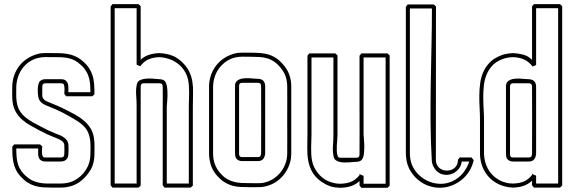

<svg xmlns="http://www.w3.org/2000/svg" viewBox="-20 -896 2773 927"><path d="M58.6 -478Q58.6 -460 58.3 -441.7Q58.1 -423.3 60.5 -404.8Q64 -379.4 75.2 -361.3Q86.4 -343.3 103 -329.6Q119.6 -315.9 139.6 -304.9Q159.7 -293.9 180.2 -283.2Q196.3 -274.4 212.9 -266.6Q229.5 -258.8 246.6 -252Q254.9 -248.5 264.4 -245.1Q273.9 -241.7 282.5 -236.6Q291 -231.4 297.9 -224.6Q304.7 -217.8 308.1 -208Q310.1 -202.1 310.5 -193.8Q311 -185.5 311 -177Q311 -168.5 310.5 -161.6Q310.1 -154.8 310.1 -151.9Q310.1 -135.3 300 -125.7Q290 -116.2 273.4 -116.2H198.7Q191.9 -116.2 185.5 -118.2Q179.2 -120.1 173.8 -125Q168.9 -129.9 166.7 -137Q164.6 -144 164.1 -151.4Q163.6 -158.7 164.1 -166Q164.6 -173.3 164.6 -179.2H58.6Q58.6 -156.2 60.3 -136.7Q62 -117.2 68.1 -99.6Q74.2 -82 85.7 -66.7Q97.2 -51.3 116.7 -36.6Q130.4 -26.4 144.5 -21Q158.7 -15.6 173.6 -12.9Q188.5 -10.3 204.1 -10Q219.7 -9.8 235.8 -9.8Q254.4 -9.8 272.5 -9.8Q290.5 -9.8 308.6 -13.7Q325.7 -17.1 341.6 -25.9Q357.4 -34.7 370.6 -47.1Q383.8 -59.6 393.8 -74.7Q403.8 -89.8 409.2 -106Q416.5 -129.4 416.5 -153.3Q417 -170.4 417 -188.7Q417 -207 414.6 -224.1Q409.2 -256.8 393.3 -276.9Q377.4 -296.9 349.6 -314Q333.5 -323.7 317.1 -333.3Q300.8 -342.8 283.7 -351.6Q267.6 -359.9 252 -366.7Q236.3 -373.5 219.2 -380.4Q211.4 -383.3 202.9 -387Q194.3 -390.6 187 -395.5Q179.7 -400.4 174.1 -407Q168.5 -413.6 166 -422.9Q164.6 -428.2 163.3 -439.9Q162.1 -451.7 162.4 -464.4Q162.6 -477.1 165.3 -488.5Q168 -500 173.8 -504.9Q184.6 -513.7 198.7 -513.7H273.4Q288.6 -513.7 296.1 -508.1Q303.7 -502.4 306.9 -493.7Q310.1 -484.9 310.1 -473.6Q310.1 -462.4 310.1 -450.7H416.5Q416.5 -474.1 414.6 -493.9Q412.6 -513.7 406.2 -531Q399.9 -548.3 387.9 -564Q376 -579.6 356.4 -594.2Q343.3 -604.5 328.6 -609.9Q314 -615.2 298.6 -617.4Q283.2 -619.6 267.6 -619.9Q252 -620.1 235.8 -620.1Q218.8 -620.1 200.9 -620.4Q183.1 -620.6 166 -616.7Q141.1 -610.8 121.6 -597.7Q102.1 -584.5 88.4 -565.9Q74.7 -547.4 67.1 -524.9Q59.6 -502.4 58.6 -478ZM39.1 -479.5Q40 -507.8 48.8 -532.7Q57.6 -557.6 73 -577.6Q88.4 -597.7 110.4 -612.3Q132.3 -627 159.7 -634.8Q177.7 -640.1 197.8 -639.9Q217.8 -639.6 235.8 -639.6Q253.4 -639.6 270.8 -639.2Q288.1 -638.7 304.9 -635.7Q321.8 -632.8 337.6 -626.7Q353.5 -620.6 368.2 -609.9Q391.6 -592.3 405 -574Q418.5 -555.7 425.5 -535.2Q432.6 -514.6 434.3 -491.5Q436 -468.3 436 -440.9Q433.6 -438.5 430.9 -436Q428.2 -433.6 425.3 -431.2H299.3Q296.9 -434.1 294.9 -437Q293 -439.9 290.5 -442.4Q290.5 -445.8 291 -452.1Q291.5 -458.5 291.5 -465.6Q291.5 -472.7 290.5 -479.5Q289.6 -486.3 286.6 -490.7Q281.2 -494.1 273.4 -494.1H199.2Q184.1 -494.1 184.1 -478V-434.1Q184.1 -426.8 188 -421.4Q194.8 -411.6 204.8 -407.2Q214.8 -402.8 225.6 -398.4Q243.2 -391.6 259.5 -384.3Q275.9 -377 293 -368.7Q316.4 -356.9 340.3 -344Q364.3 -331.1 384 -314.5Q403.8 -297.9 417.2 -276.4Q430.7 -254.9 434.1 -225.6Q436.5 -207 436.3 -188.7Q436 -170.4 436 -151.9Q436 -132.3 431.9 -113.3Q427.7 -94.2 418 -77.1Q400.9 -47.4 373.8 -24.7Q346.7 -2 312.5 5.4Q293.5 9.8 274.4 9.8Q255.4 9.8 235.8 9.8Q210.4 9.8 189.2 8.5Q168 7.3 149.2 1.7Q130.4 -3.9 113 -14.9Q95.7 -25.9 77.6 -45.9Q64 -61 56.2 -77.9Q48.3 -94.7 44.7 -112.5Q41 -130.4 40 -149.2Q39.1 -168 39.1 -187.5Q41.5 -189.9 43.5 -192.9Q45.4 -195.8 47.9 -198.7H173.3Q176.3 -196.3 179 -193.8Q181.6 -191.4 184.1 -189Q184.1 -187 183.3 -180.2Q182.6 -173.3 182.6 -165.3Q182.6 -157.2 183.6 -149.9Q184.6 -142.6 188 -139.2Q189.9 -136.7 193.4 -136.2Q196.8 -135.7 199.2 -135.7H273.4Q283.2 -135.7 286.9 -139.9Q290.5 -144 290.5 -153.3Q291.5 -173.8 290.5 -193.8Q290.5 -200.7 288.1 -204.6Q285.2 -210.9 279.3 -215.3Q273.4 -219.7 266.8 -223.1Q260.3 -226.6 253.2 -229Q246.1 -231.4 240.2 -233.9Q222.7 -240.7 205.3 -248.8Q188 -256.8 170.9 -266.1Q147.9 -278.3 126.2 -290.5Q104.5 -302.7 86.9 -318.4Q69.3 -334 57.1 -354.2Q44.9 -374.5 41 -402.8Q38.6 -420.9 38.8 -439.7Q39.1 -458.5 39.1 -476.6Z M900.4 9.8H774.4Q772 6.8 770 3.9Q768.1 1 765.6 -1.5V-383.3Q765.6 -406.7 765.9 -429.7Q766.1 -452.6 765.6 -476.1Q765.6 -480.5 764.9 -483.6Q764.2 -486.8 761.7 -490.7Q756.3 -494.1 748.5 -494.1H674.3Q659.2 -494.1 659.2 -478V0Q656.7 2.4 654.1 4.9Q651.4 7.3 648.4 9.8H522.9Q520.5 6.8 518.6 3.9Q516.6 1 514.2 -1.5V-864.7Q516.6 -867.2 518.6 -870.1Q520.5 -873 522.9 -876H648.4Q651.4 -873.5 654.1 -871.1Q656.7 -868.7 659.2 -866.2V-607.9Q678.2 -625 700.9 -631.8Q723.6 -638.7 748.5 -639.6Q764.6 -638.7 779.5 -636.2Q794.4 -633.8 810.1 -627.9Q821.8 -624 832.3 -617.2Q842.8 -610.4 852.5 -602.1Q879.4 -578.6 891.8 -554Q904.3 -529.3 908.7 -502.2Q913.1 -475.1 912.1 -445.3Q911.1 -415.5 911.1 -381.8V0ZM785.2 -9.8H891.6V-383.3Q891.6 -396 892.3 -412.4Q893.1 -428.7 893.1 -446Q893.1 -463.4 892.1 -480.7Q891.1 -498 887.7 -512.7Q881.8 -537.1 868.7 -556.6Q855.5 -576.2 836.7 -590.1Q817.9 -604 795.2 -611.6Q772.5 -619.1 748.5 -620.1Q720.2 -619.1 697.3 -609.4Q674.3 -599.6 657.2 -576.2L639.6 -583.5V-856.4H533.7V-9.8H639.6V-383.3Q639.6 -409.7 637.5 -436.3Q635.3 -462.9 640.6 -488.8Q644 -504.4 658.9 -510.3Q673.8 -516.1 691.7 -516.8Q709.5 -517.6 725.8 -515.6Q742.2 -513.7 748.5 -513.7Q756.8 -513.7 765.4 -511Q773.9 -508.3 778.8 -500.5Q783.2 -493.2 785.4 -481.9Q787.6 -470.7 788.3 -457.8Q789.1 -444.8 788.6 -431.9Q788.1 -418.9 787.4 -408.2Q786.6 -397.5 785.9 -390.1Q785.2 -382.8 785.2 -381.8Z M989.3 -481.4Q990.2 -509.8 999 -534.4Q1007.8 -559.1 1023.4 -579.3Q1039.1 -599.6 1060.8 -614.3Q1082.5 -628.9 1109.9 -636.7Q1127.9 -642.1 1147.9 -641.8Q1168 -641.6 1186 -641.6Q1213.9 -641.6 1237.1 -639.9Q1260.3 -638.2 1280.5 -631.3Q1300.8 -624.5 1319.1 -611.1Q1337.4 -597.7 1355.5 -574.2Q1371.1 -553.7 1378.7 -529.5Q1386.2 -505.4 1386.2 -480V-153.8Q1386.2 -127.9 1377.9 -103.5Q1369.6 -79.1 1355 -58.6Q1340.3 -38.1 1319.6 -22.7Q1298.8 -7.3 1273.9 0.5Q1252.9 7.3 1230.5 7.6Q1208 7.8 1186 7.8Q1160.6 7.8 1139.4 6.6Q1118.2 5.4 1099.4 -0.2Q1080.6 -5.9 1063.2 -16.8Q1045.9 -27.8 1027.8 -47.9Q1007.8 -70.3 998.5 -98.1Q989.3 -126 989.3 -155.3ZM1008.8 -153.8Q1008.8 -127.9 1017.1 -104.5Q1025.4 -81.1 1042.5 -61Q1057.6 -43.5 1073.7 -33.4Q1089.8 -23.4 1107.7 -18.6Q1125.5 -13.7 1145 -12.7Q1164.6 -11.7 1186 -11.7Q1206.1 -11.7 1227.3 -11.5Q1248.5 -11.2 1267.6 -17.6Q1290 -24.9 1308.3 -38.8Q1326.7 -52.7 1339.6 -70.8Q1352.5 -88.9 1359.6 -110.4Q1366.7 -131.8 1366.7 -155.3Q1367.2 -196.3 1366.9 -236.6Q1366.7 -276.9 1366.7 -317.9Q1366.7 -357.9 1366.9 -397.9Q1367.2 -438 1366.7 -478Q1366.7 -501 1360.4 -522.5Q1354 -543.9 1339.8 -562.5Q1323.7 -584 1307.1 -595.9Q1290.5 -607.9 1272 -613.8Q1253.4 -619.6 1232.4 -620.8Q1211.4 -622.1 1186 -622.1Q1168.9 -622.1 1151.1 -622.3Q1133.3 -622.6 1116.2 -618.7Q1091.8 -612.8 1072.3 -599.4Q1052.7 -585.9 1038.8 -567.6Q1024.9 -549.3 1017.3 -526.6Q1009.8 -503.9 1008.8 -480ZM1260.3 -153.8Q1258.3 -137.2 1250 -127.7Q1241.7 -118.2 1223.6 -118.2H1148.9Q1140.6 -118.2 1132.3 -121.6Q1124 -125 1119.6 -132.3Q1116.7 -137.7 1115.7 -143.6Q1114.7 -149.4 1114.7 -155.3V-481.4Q1114.7 -494.6 1121.1 -502.2Q1127.4 -509.8 1137.5 -513.4Q1147.5 -517.1 1159.9 -518.1Q1172.4 -519 1184.3 -518.3Q1196.3 -517.6 1206.8 -516.6Q1217.3 -515.6 1223.6 -515.6Q1231 -515.6 1238.8 -513.4Q1246.6 -511.2 1252 -505.4Q1256.3 -500 1258.3 -493.4Q1260.3 -486.8 1260.3 -480ZM1240.7 -155.3Q1240.7 -236.8 1241 -316.9Q1241.2 -397 1240.7 -478Q1240.7 -482.4 1240 -485.6Q1239.3 -488.8 1236.8 -492.7Q1231.4 -496.1 1223.6 -496.1H1149.4Q1146.5 -496.1 1142.6 -495.4Q1138.7 -494.6 1136.7 -491.2Q1135.3 -488.8 1134.8 -485.8Q1134.3 -482.9 1134.3 -480V-153.8Q1134.3 -151.4 1134.8 -148.2Q1135.3 -145 1136.7 -142.6Q1139.2 -139.2 1142.6 -138.4Q1146 -137.7 1149.4 -137.7H1223.6Q1233.9 -137.7 1236.8 -141.8Q1239.7 -146 1240.7 -155.3Z M1473.1 -638.2H1598.6Q1601.6 -635.7 1604.2 -633.3Q1606.9 -630.9 1609.4 -628.4V-245.6Q1609.4 -232.9 1608.2 -220Q1606.9 -207 1606.2 -194.1Q1605.5 -181.2 1606 -168.5Q1606.4 -155.8 1609.9 -143.6Q1611.8 -138.2 1615.5 -136.2Q1619.1 -134.3 1624.5 -134.3H1698.7Q1704.1 -134.3 1708 -135.5Q1711.9 -136.7 1714.4 -141.6Q1715.3 -143.6 1715.6 -146.7Q1715.8 -149.9 1715.8 -151.9Q1716.3 -211.9 1716.1 -271.2Q1715.8 -330.6 1715.8 -390.6V-627Q1718.3 -629.4 1720.2 -632.3Q1722.2 -635.3 1724.6 -638.2H1850.6Q1853.5 -635.7 1856.2 -633.3Q1858.9 -630.9 1861.3 -628.4V1Q1858.9 3.4 1856.2 5.9Q1853.5 8.3 1850.6 10.7H1724.6Q1722.2 7.8 1720.2 4.9Q1718.3 2 1715.8 -0.5V-22Q1697.3 -4.9 1675.3 2.4Q1653.3 9.8 1624 10.7Q1611.3 10.3 1598.6 8.8Q1585.9 7.3 1573.7 2.9Q1561 -1.5 1550.8 -7.1Q1540.5 -12.7 1529.8 -20Q1500.5 -41.5 1486.6 -67.4Q1472.7 -93.3 1467.8 -122.3Q1462.9 -151.4 1463.6 -182.9Q1464.4 -214.4 1464.4 -247.1V-627ZM1483.9 -618.7V-245.6Q1483.9 -233.4 1483.2 -217.3Q1482.4 -201.2 1482.2 -183.8Q1481.9 -166.5 1482.9 -149.2Q1483.9 -131.8 1487.3 -117.2Q1490.2 -102.5 1497.1 -88.6Q1503.9 -74.7 1513.4 -62.3Q1522.9 -49.8 1535.2 -39.6Q1547.4 -29.3 1561 -22.9Q1581.5 -13.7 1603 -10.3Q1605.5 -9.8 1609.1 -9.5Q1612.8 -9.3 1616.2 -9.3Q1620.1 -8.8 1624 -8.8Q1654.3 -9.8 1675.5 -18.6Q1696.8 -27.3 1715.8 -50.3V-56.6Q1717.8 -54.7 1719.2 -53.7Q1723.1 -51.8 1727.3 -50.3Q1731.4 -48.8 1735.4 -46.9V-8.8H1841.8V-618.7H1735.4V-245.6Q1735.4 -243.7 1736.8 -229.2Q1738.3 -214.8 1738.8 -195.8Q1739.3 -176.8 1737.5 -157.7Q1735.8 -138.7 1729 -127.9Q1724.1 -120.1 1715.6 -117.4Q1707 -114.7 1698.7 -114.7Q1694.3 -114.7 1685.3 -113.8Q1676.3 -112.8 1665 -112.1Q1653.8 -111.3 1641.6 -111.6Q1629.4 -111.8 1618.9 -114.5Q1608.4 -117.2 1600.6 -123Q1592.8 -128.9 1590.8 -139.6Q1585.4 -166 1587.6 -193.1Q1589.8 -220.2 1589.8 -247.1V-618.7Z M2190.9 -124.5Q2193.4 -127 2195.3 -129.9Q2197.3 -132.8 2199.7 -135.7H2256.8L2267.1 -122.6Q2260.3 -92.3 2244.4 -67.6Q2228.5 -43 2206.5 -25.9Q2184.6 -8.8 2158.4 0.7Q2132.3 10.3 2104.5 10.5Q2076.7 10.7 2049.1 1.2Q2021.5 -8.3 1997.1 -28.8Q1984.9 -39.1 1974.6 -52.2Q1964.4 -65.4 1956.5 -79.6Q1947.3 -97.7 1943.4 -117.7Q1939.5 -137.7 1939.5 -157.7V-863.3Q1941.9 -865.7 1943.8 -868.7Q1945.8 -871.6 1948.2 -874.5H2074.2Q2077.1 -872.1 2079.8 -869.6Q2082.5 -867.2 2085 -864.7Q2085 -678.7 2084.7 -494.9Q2084.5 -311 2084.5 -125Q2084.5 -107.4 2092.3 -95.7Q2100.1 -84 2112.1 -78.1Q2124 -72.3 2137.7 -72.3Q2151.4 -72.3 2163.3 -77.9Q2175.3 -83.5 2183.1 -95Q2190.9 -106.4 2190.9 -123.5ZM2209.5 -116.2Q2206.5 -93.3 2191.7 -77.1Q2176.8 -61 2157 -54.9Q2137.2 -48.8 2116.2 -54.2Q2095.2 -59.6 2080.6 -79.1Q2074.2 -87.9 2070.1 -97.4Q2065.9 -106.9 2064.9 -118.2Q2059.6 -210 2058.8 -302Q2058.1 -394 2059.6 -486.3Q2061 -578.6 2063.2 -670.7Q2065.4 -762.7 2065.4 -855H1959V-156.2Q1959 -139.2 1962.4 -121.8Q1965.8 -104.5 1974.1 -88.9Q1987.3 -64 2008.8 -45.7Q2030.3 -27.3 2055.9 -17.8Q2081.5 -8.3 2109.6 -8.5Q2137.7 -8.8 2164.1 -21Q2194.8 -35.2 2215.1 -60.1Q2235.4 -85 2245.6 -116.2Z M2297.4 -316.4Q2297.4 -344.2 2295.7 -374.3Q2293.9 -404.3 2294.2 -434.6Q2294.4 -464.8 2298.3 -493.9Q2302.2 -522.9 2313.2 -548.1Q2324.2 -573.2 2344 -593.8Q2363.8 -614.3 2396 -627.4Q2411.1 -633.8 2426.3 -636.2Q2441.4 -638.7 2457 -639.6Q2481.9 -638.7 2506.3 -632.1Q2530.8 -625.5 2548.8 -606.9V-864.7Q2551.3 -867.2 2553.2 -870.1Q2555.2 -873 2557.6 -876H2683.6Q2686.5 -873.5 2689.2 -871.1Q2691.9 -868.7 2694.3 -866.2V0Q2691.9 2.4 2689.2 4.9Q2686.5 7.3 2683.6 9.8H2557.6Q2555.2 6.8 2553.2 3.9Q2551.3 1 2548.8 -1.5V-23.4Q2529.8 -6.3 2508.1 1.2Q2486.3 8.8 2457 9.8Q2422.4 8.3 2393.8 -3.9Q2365.2 -16.1 2344.2 -37.1Q2323.2 -58.1 2311 -86.9Q2298.8 -115.7 2297.4 -150.4ZM2316.9 -151.9Q2318.4 -113.8 2335.2 -82Q2352.1 -50.3 2384.8 -29.8Q2396.5 -22.5 2409.4 -18.1Q2422.4 -13.7 2436 -11.2Q2438.5 -10.7 2442.1 -10.5Q2445.8 -10.3 2449.2 -10.3Q2453.1 -9.8 2457 -9.8Q2487.3 -10.7 2508.8 -19.5Q2530.3 -28.3 2548.8 -51.3V-57.6Q2550.8 -55.7 2552.2 -54.7Q2556.2 -52.7 2560.3 -51.3Q2564.5 -49.8 2568.4 -47.9V-9.8H2674.8V-856.4H2568.4V-582Q2564.5 -580.1 2560.3 -578.4Q2556.2 -576.7 2551.8 -574.7Q2533.2 -598.6 2510 -608.9Q2486.8 -619.1 2457 -620.1Q2442.9 -619.6 2429.4 -617.2Q2416 -614.7 2402.8 -609.4Q2373.5 -597.7 2355.7 -577.9Q2337.9 -558.1 2328.4 -533.4Q2318.8 -508.8 2315.9 -480.5Q2313 -452.1 2313.2 -423.3Q2313.5 -394.5 2315.2 -366.7Q2316.9 -338.9 2316.9 -314.9ZM2568.4 -151.9Q2566.4 -135.3 2558.1 -125.7Q2549.8 -116.2 2531.7 -116.2H2457Q2448.7 -116.2 2440.4 -119.6Q2432.1 -123 2427.7 -130.4Q2424.8 -135.7 2423.8 -141.6Q2422.9 -147.5 2422.9 -153.3V-479.5Q2422.9 -492.7 2429.2 -500.2Q2435.5 -507.8 2445.6 -511.5Q2455.6 -515.1 2468 -516.1Q2480.5 -517.1 2492.4 -516.4Q2504.4 -515.6 2514.9 -514.6Q2525.4 -513.7 2531.7 -513.7Q2543 -513.7 2551.8 -509.3Q2560.5 -504.9 2565.4 -494.1Q2568.4 -487.3 2568.4 -478ZM2548.8 -153.3Q2548.8 -234.9 2549.1 -314.9Q2549.3 -395 2548.8 -476.1Q2548.8 -480.5 2548.1 -483.6Q2547.4 -486.8 2544.9 -490.7Q2539.6 -494.1 2531.7 -494.1H2457.5Q2442.4 -494.1 2442.4 -478V-151.9Q2442.4 -149.4 2442.9 -146.2Q2443.4 -143.1 2444.8 -140.6Q2447.3 -137.2 2450.7 -136.5Q2454.1 -135.7 2457.5 -135.7H2531.7Q2542 -135.7 2544.9 -139.9Q2547.9 -144 2548.8 -153.3Z"/></svg>

Font: Preussische VI 9 Linie
Style: Regular
Weight: 400
Designer: Peter Wiegel
Foundry: Peter Wiegel
Version: Version 1.000 2009 initial release